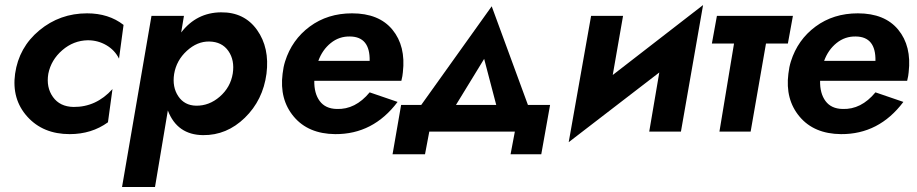

<svg xmlns="http://www.w3.org/2000/svg" viewBox="-20 -523 3646 763"><path d="M172 -230Q163 -176 190.5 -137.5Q218 -99 272 -98Q362 -97 427 -169L409 -37Q344 10 257 10Q151 10 88.5 -59.5Q26 -129 40 -230Q55 -335 136.5 -402.5Q218 -470 326 -470Q412 -470 471 -424L453 -290Q436 -324 402.5 -343.5Q369 -363 329 -363Q272 -362 227.5 -323.5Q183 -285 172 -230Z M596 220H465L582 -460H711L700 -394Q761 -473 858 -474Q951 -475 1001.5 -404Q1052 -333 1039 -230Q1025 -125 953 -55Q881 15 787 14Q684 13 647 -84ZM905 -231Q913 -284 887.5 -320.5Q862 -357 812 -358Q764 -359 722.5 -321Q681 -283 672 -229Q664 -177 688.5 -140.5Q713 -104 759 -103Q811 -102 853.5 -139Q896 -176 905 -231Z M1560 -118Q1463 11 1312 10Q1205 9 1147.5 -59.5Q1090 -128 1103 -230Q1106 -257 1113 -279Q1140 -365 1211 -417.5Q1282 -470 1379 -470Q1486 -470 1539.5 -405Q1593 -340 1581 -236Q1580 -222 1575 -202H1229Q1228 -152 1250.5 -121.5Q1273 -91 1318 -90Q1392 -87 1449 -156ZM1371 -378Q1328 -379 1294.5 -352Q1261 -325 1245 -281H1449Q1451 -377 1371 -378Z M2026 0H1686L1669 90H1540L1574 -106H1654L1934 -498L2078 -106H2166L2131 90H2009ZM1904 -289 1792 -106H1952Z M2456 -460 2415 -225 2774 -503 2686 0H2560L2600 -235L2240 42L2329 -460Z M2829 -460H3131L3111 -350H3024L2963 0H2839L2897 -350H2809Z M3570 -118Q3473 11 3322 10Q3215 9 3157.5 -59.5Q3100 -128 3113 -230Q3116 -257 3123 -279Q3150 -365 3221 -417.5Q3292 -470 3389 -470Q3496 -470 3549.5 -405Q3603 -340 3591 -236Q3590 -222 3585 -202H3239Q3238 -152 3260.5 -121.5Q3283 -91 3328 -90Q3402 -87 3459 -156ZM3381 -378Q3338 -379 3304.5 -352Q3271 -325 3255 -281H3459Q3461 -377 3381 -378Z"/></svg>

Font: Jost* 600 Semi
Style: Italic
Weight: 600
Italic angle: -10°
Version: Version 3.500